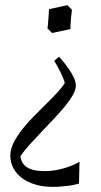

<svg xmlns="http://www.w3.org/2000/svg" viewBox="-20 -458 393 744"><path d="M209 -238.3Q217.8 -228 229 -214.4Q240.2 -200.7 250.2 -185.5Q260.3 -170.4 267.1 -155Q273.9 -139.6 273.9 -126.5Q273.9 -109.9 262 -89.1Q250 -68.4 230.7 -44.9Q211.4 -21.5 187.7 3.7Q164.1 28.8 140.1 53.7Q116.2 78.6 94.7 102.5Q73.2 126.5 59.1 147Q61 164.6 69.6 176Q78.1 187.5 90.8 193.8Q103.5 200.2 119.9 202.6Q136.2 205.1 154.3 205.1Q173.8 205.1 192.9 201.9Q211.9 198.7 229.2 193.6Q246.6 188.5 261.5 182.1Q276.4 175.8 288.1 168.9L286.1 252.9Q279.8 255.4 268.8 257.8Q257.8 260.3 243.9 262Q230 263.7 214.4 264.9Q198.7 266.1 183.1 266.1Q148.4 266.1 118.7 257.6Q88.9 249 66.9 233.2Q44.9 217.3 32.5 194.8Q20 172.4 20 145Q20 120.6 32.7 95.2Q45.4 69.8 65.4 44.2Q85.4 18.6 109.9 -6.1Q134.3 -30.8 157.7 -54Q181.2 -77.1 200.7 -97.9Q220.2 -118.7 231 -136.2Q230 -142.1 225.6 -153.1Q221.2 -164.1 215.3 -176.5Q209.5 -189 202.6 -201.2Q195.8 -213.4 189.9 -222.2ZM240.7 -438 258.8 -420.4Q256.3 -400.4 255.1 -386.5Q253.9 -372.6 253.4 -363.3Q252.4 -352.5 252.9 -345.2L181.6 -330.1L164.1 -348.1Q166.5 -367.7 167.2 -381.6Q168 -395.5 168.9 -404.8Q169.4 -415.5 169.9 -422.4Z"/></svg>

Font: Simonetta
Style: Italic
Weight: 400
Italic angle: -2°
Designer: Gayaneh Bagdasaryan
Foundry: BrownFox
Version: Version 1.001